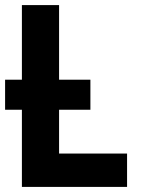

<svg xmlns="http://www.w3.org/2000/svg" viewBox="-20 -734 570 754"><path d="M66 0H479V-131H212V-303H335V-421H212V-714H66V-421H0V-303H66Z"/></svg>

Font: Noto Sans Mono Condensed ExtraBold
Style: Regular
Weight: 800
Width: 3
Designer: Monotype Design Team
Foundry: Monotype Imaging Inc.
Version: Version 2.014